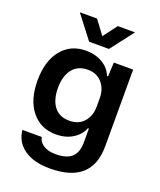

<svg xmlns="http://www.w3.org/2000/svg" viewBox="-164 -842 937 1121"><g transform="rotate(20 304.5 -281.5)"><path d="M281 177Q181 177 121.5 135Q62 93 55 20H175Q181 51 210 69Q239 87 284 87Q354 87 385.5 57Q417 27 417 -34V-120H411Q394 -76 350 -49Q306 -22 247 -22Q152 -22 95.5 -91.5Q39 -161 39 -282Q39 -403 95.5 -472.5Q152 -542 247 -542Q305 -542 349.5 -516Q394 -490 411 -445H418L422 -532H542V-56Q542 177 281 177ZM293 -124Q351 -124 383.5 -161.5Q416 -199 416 -256V-308Q416 -366 383 -403.5Q350 -441 295 -441Q233 -441 199.5 -398.5Q166 -356 166 -282Q166 -208 198.5 -166Q231 -124 293 -124ZM245 -597 135 -740H242L306 -654L371 -740H478L368 -597Z"/></g></svg>

Font: Mona Sans SemiBold
Style: Regular
Weight: 600
Designer: Deni Anggara
Foundry: GitHub
Version: Version 2.000;Glyphs 3.2.3 (3260)